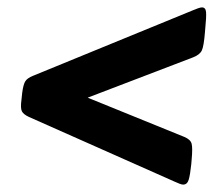

<svg xmlns="http://www.w3.org/2000/svg" viewBox="-20 -504 599 519"><path d="M526 -484Q536 -484 537 -471Q538 -458 535 -429L534 -417Q531 -379 525.5 -367.5Q520 -356 502 -349L217 -240L478 -134Q495 -127 498 -115.5Q501 -104 498 -72L497 -60Q494 -31 490 -18Q486 -5 475 -5Q471 -5 465 -7.5Q459 -10 452 -13L58 -188Q43 -195 39 -203.5Q35 -212 38 -234L40 -253Q43 -276 48.5 -284.5Q54 -293 69 -299L501 -476Q508 -479 515 -481.5Q522 -484 526 -484Z"/></svg>

Font: Asap ExtraBold
Style: Italic
Weight: 800
Italic angle: -6°
Designer: Pablo Cosgaya
Foundry: Omnibus-Type
Version: Version 3.001; ttfautohint (v1.8.4.7-5d5b)